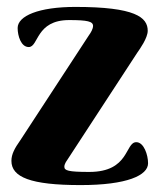

<svg xmlns="http://www.w3.org/2000/svg" viewBox="-20 -527 467 555"><path d="M39 -122C22 -98 13 -81 13 -62C13 -15 68 8 213 8C347 8 408 -20 408 -55C408 -79 396 -116 374 -116C341 -116 355 -30 238 -30C177 -30 166 -34 166 -45C166 -53 172 -61 174 -64L377 -375C384 -385 407 -417 407 -438C407 -477 371 -507 198 -507C92 -507 31 -481 31 -446C31 -423 41 -391 63 -391C92 -391 83 -469 180 -469C233 -469 249 -465 249 -452C249 -444 243 -433 237 -425Z"/></svg>

Font: Berkshire Swash
Style: Regular
Weight: 700
Designer: Astigmatic (AOETI)
Foundry: Astigmatic (AOETI)
Version: Version 1.000